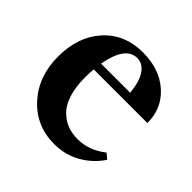

<svg xmlns="http://www.w3.org/2000/svg" viewBox="-127 -561 688 688"><g transform="rotate(45 217.5 -217.0)"><path d="M232.9 11.2Q141.1 11.2 81.1 -54.4Q21 -120.1 21 -220.7Q21 -321.8 77.4 -384Q133.8 -446.3 226.1 -446.3Q310.1 -446.3 363 -399.4Q416 -352.5 416 -278.3H144Q142.1 -259.3 142.1 -235.8Q142.1 -188.5 153.1 -153.6Q164.1 -118.7 183.6 -98.9Q203.1 -79.1 226.8 -69.8Q250.5 -60.5 279.3 -60.5Q337.4 -60.5 387.2 -100.1L407.2 -83.5Q379.4 -41 334 -14.9Q288.6 11.2 232.9 11.2ZM225.6 -417.5Q167 -417.5 147.9 -311.5H295.4Q290.5 -363.8 272.2 -390.6Q253.9 -417.5 225.6 -417.5Z"/></g></svg>

Font: Elstob
Style: Bold
Weight: 700
Designer: Peter S. Baker
Version: Version 1.015